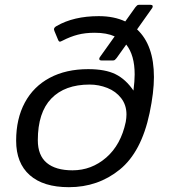

<svg xmlns="http://www.w3.org/2000/svg" viewBox="-20 -762 717 797"><path d="M619 -442Q619 -379 601 -293Q567 -131 477 -58Q387 15 266 15Q160 15 103.5 -35Q47 -85 47 -178Q47 -269 83 -336Q119 -403 186.5 -439Q254 -475 346 -475Q417 -475 459.5 -454Q502 -433 534 -386Q539 -426 539 -453Q539 -533 504 -577L464 -521Q460 -516 457 -513.5Q454 -511 449 -511H401Q394 -511 392.5 -515Q391 -519 394 -524L456 -611Q423 -626 373 -626Q334 -626 303 -618Q272 -610 239 -593Q231 -589 229 -589Q224 -589 221 -597L206 -633Q204 -639 204 -640Q204 -648 215 -654Q286 -695 390 -695Q453 -695 500 -673L542 -732Q546 -737 549 -739.5Q552 -742 557 -742H605Q612 -742 613.5 -738Q615 -734 612 -729L549 -640Q619 -575 619 -442ZM505 -287Q505 -326 483 -354.5Q461 -383 425.5 -397Q390 -411 352 -411Q249 -411 193 -353Q137 -295 137 -180Q137 -117 174 -86Q211 -55 281 -55Q360 -55 421 -108Q482 -161 502 -256Q505 -273 505 -287Z"/></svg>

Font: Mitr Light
Style: Regular
Weight: 300
Designer: Thanarat Vachiruckul
Foundry: Cadson Demak
Version: Version 1.003